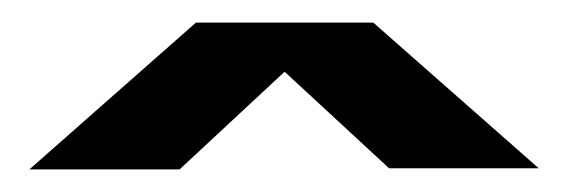

<svg xmlns="http://www.w3.org/2000/svg" viewBox="-20 -743 514 170"><path d="M6 -593 153.5 -723H310.5L457 -594H324.5L232 -679.5L139 -593Z"/></svg>

Font: Anybody ExtraExpanded ExtraBold
Style: Regular
Weight: 800
Width: 8
Designer: Tyler Finck
Foundry: Etcetera Type Company
Version: Version 1.010; ttfautohint (v1.8.3) -l 8 -r 50 -G 200 -x 14 